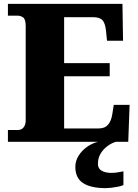

<svg xmlns="http://www.w3.org/2000/svg" viewBox="-20 -734 715 994"><path d="M21 0V-61H72Q92 -61 102.5 -75Q113 -89 113 -110V-599Q113 -634 100 -643.5Q87 -653 70 -653H21V-714H614L617 -523H534L529 -573Q525 -613 511 -629Q497 -645 462 -645H312V-407H548V-339H312V-69H491Q523 -69 539.5 -88.5Q556 -108 561 -141L569 -191H651L644 0ZM528 240Q449 240 409.5 213.5Q370 187 370 130Q370 99 387 72Q404 45 431 26Q458 7 488 0H580Q559 6 537.5 21.5Q516 37 501.5 60Q487 83 487 115Q487 139 506.5 150Q526 161 556 161Q570 161 585.5 159Q601 157 619 153V224Q609 229 591.5 232.5Q574 236 556.5 238Q539 240 528 240Z"/></svg>

Font: Noto Serif Black
Style: Regular
Weight: 900
Designer: Monotype Design Team
Foundry: Monotype Imaging Inc.
Version: Version 2.014; ttfautohint (v1.8.4.7-5d5b)